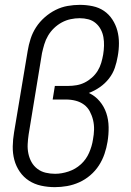

<svg xmlns="http://www.w3.org/2000/svg" viewBox="-20 -763 540 791"><path d="M206 8Q177 8 149.5 2Q122 -4 99.5 -18.5Q77 -33 61.5 -55.5Q46 -78 39 -104.5Q32 -131 32.5 -160Q33 -189 38 -218L94 -553Q98 -578 106 -603Q114 -628 128.5 -650.5Q143 -673 164 -691.5Q185 -710 209 -722Q233 -734 258.5 -738.5Q284 -743 309 -743Q336 -743 362 -737.5Q388 -732 408.5 -718Q429 -704 443 -682.5Q457 -661 463.5 -636.5Q470 -612 470 -585Q470 -558 465 -531Q461 -507 453 -483.5Q445 -460 429 -439.5Q413 -419 391.5 -404Q370 -389 346 -380Q372 -368 390.5 -346Q409 -324 418 -297Q427 -270 427.5 -239.5Q428 -209 423 -179Q419 -154 410.5 -129Q402 -104 387.5 -81.5Q373 -59 352 -41Q331 -23 306.5 -12Q282 -1 256.5 3.5Q231 8 206 8ZM207 -47Q234 -47 262.5 -56.5Q291 -66 313 -86Q335 -106 347 -133.5Q359 -161 363 -188Q367 -209 367.5 -229Q368 -249 363.5 -268Q359 -287 350 -304Q341 -321 326 -332Q311 -343 292 -348Q273 -353 252 -353H197L206 -409H261Q278 -409 295.5 -412Q313 -415 329 -423Q345 -431 359 -443.5Q373 -456 382.5 -471.5Q392 -487 397 -504Q402 -521 405 -538Q408 -556 408.5 -574.5Q409 -593 406 -610Q403 -627 395 -642Q387 -657 374 -668Q361 -679 344 -683.5Q327 -688 308 -688Q290 -688 271 -684Q252 -680 234.5 -670.5Q217 -661 202.5 -647Q188 -633 178 -616Q168 -599 162.5 -580.5Q157 -562 153 -544L98 -209Q95 -189 94 -169Q93 -149 97 -130Q101 -111 110 -95Q119 -79 134 -67.5Q149 -56 168 -51.5Q187 -47 207 -47Z"/></svg>

Font: Iosevka SS04 Light
Style: Italic
Weight: 300
Italic angle: -9°
Monospace: yes
Designer: Belleve Invis
Foundry: Belleve Invis
Version: Version 19.0.0; ttfautohint (v1.8.4)